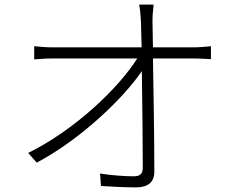

<svg xmlns="http://www.w3.org/2000/svg" viewBox="-20 -792 1040 831"><path d="M102 -130 139 -88C331 -190 513 -366 594 -484C596 -336 598 -156 598 -68C598 -42 589 -29 559 -29C519 -29 462 -33 413 -41L417 13C462 16 524 19 569 19C620 19 648 -3 648 -49C648 -169 645 -386 642 -539H819C842 -539 874 -537 893 -536V-592C875 -590 841 -587 818 -587H642L640 -699C640 -724 642 -747 645 -772H582C586 -754 588 -734 590 -699L593 -587H210C181 -587 158 -589 128 -592V-535C158 -537 178 -539 210 -539H574C496 -415 310 -233 102 -130Z"/></svg>

Font: Noto Sans SC Light
Style: Regular
Weight: 300
Designer: Ryoko NISHIZUKA 西塚涼子 (kana, bopomofo & ideographs); Paul D. Hunt (Latin, Greek & Cyrillic); Sandoll Communications 산돌커뮤니
Foundry: Adobe
Version: Version 2.004;hotconv 1.0.118;makeotfexe 2.5.65603